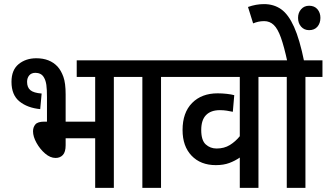

<svg xmlns="http://www.w3.org/2000/svg" viewBox="-20 -916 1592 936"><path d="M157 -632Q223 -632 261 -591Q278 -572 289 -541.5Q300 -511 300 -456V-323H444V-541H354V-622H617V-541H535V0H444V-242H300V-208Q300 -175 286.5 -160.5Q273 -146 251 -146Q225 -146 200 -167.5Q175 -189 158 -219.5Q141 -250 141 -276Q141 -296 152.5 -309.5Q164 -323 196 -323H209V-441Q209 -481 206 -502Q203 -523 195 -537Q188 -550 177 -555.5Q166 -561 153 -561Q133 -561 122.5 -548.5Q112 -536 112 -517Q112 -490 128 -476.5Q144 -463 183 -460L176 -384Q114 -390 75 -421.5Q36 -453 36 -517Q36 -575 71 -603.5Q106 -632 157 -632Z M765 -541V0H674V-541H605V-622H848V-541Z M1322 -541H1240V0H1149V-148Q1126 -132 1098 -121.5Q1070 -111 1032 -111Q958 -111 914 -157Q870 -203 870 -282Q870 -367 916.5 -414Q963 -461 1041 -461Q1063 -461 1085.5 -458.5Q1108 -456 1122 -452L1115 -371Q1101 -374 1085.5 -376.5Q1070 -379 1052 -379Q1008 -379 984.5 -355Q961 -331 961 -282Q961 -232 983 -212Q1005 -192 1036 -192Q1073 -192 1100.5 -209Q1128 -226 1149 -252V-541H835V-622H1322Z M1469 -541V0H1378V-541H1309V-622H1552V-541ZM1381 -615Q1365 -689 1349.5 -732.5Q1334 -776 1314.5 -794.5Q1295 -813 1268 -813Q1252 -813 1239 -810Q1226 -807 1214 -802L1189 -882Q1228 -896 1267 -896Q1315 -896 1350.5 -871Q1386 -846 1413.5 -785Q1441 -724 1463 -615ZM1433 -829Q1433 -854 1448 -871Q1463 -888 1487 -888Q1513 -888 1527.5 -871Q1542 -854 1542 -829Q1542 -803 1527.5 -786Q1513 -769 1487 -769Q1463 -769 1448 -786Q1433 -803 1433 -829Z"/></svg>

Font: Noto Sans Condensed Medium
Style: Regular
Weight: 500
Width: 3
Designer: Monotype Design Team
Foundry: Monotype Imaging Inc.
Version: Version 2.013; ttfautohint (v1.8.4.7-5d5b)